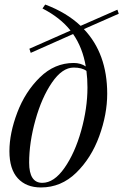

<svg xmlns="http://www.w3.org/2000/svg" viewBox="-20 -802 537 836"><path d="M360.8 -420.9Q360.8 -459 356.4 -493.2Q337.4 -507.8 300.8 -507.8Q251 -507.8 206.3 -442.6Q161.6 -377.4 134.3 -279.5Q106.9 -181.6 106.9 -93.8Q106.9 -5.9 164.1 -5.9Q215.3 -5.9 260.7 -70.8Q306.2 -135.7 333.5 -233.2Q360.8 -330.6 360.8 -420.9ZM446.8 -394Q446.8 -304.2 412.1 -209Q377.4 -113.8 311.8 -49.8Q246.1 14.2 158.2 14.2Q94.2 14.2 57.6 -25.6Q21 -65.4 21 -143.6Q21 -221.7 55.4 -312.3Q89.8 -402.8 153.8 -465.3Q217.8 -527.8 300.8 -527.8Q331.5 -527.8 353.5 -512.7Q339.8 -594.2 298.3 -653.8L113.8 -571.8L107.9 -589.8L287.1 -668.9Q242.7 -725.1 165 -765.1L176.8 -782.2Q269.5 -747.6 331.1 -689.5L491.2 -759.8L497.1 -742.2L345.2 -675.3Q446.8 -568.4 446.8 -394Z"/></svg>

Font: PlayfairDisplay-Italic
Style: Italic
Weight: 400
Italic angle: -14°
Designer: Claus Eggers Sørensen
Foundry: Claus Eggers Sørensen
Version: Version 1.002;PS 001.002;hotconv 1.0.70;makeotf.lib2.5.58329